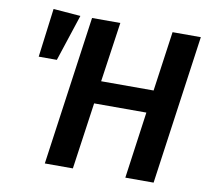

<svg xmlns="http://www.w3.org/2000/svg" viewBox="-78 -789 961 876"><g transform="rotate(10 402.5 -350.5)"><path d="M101 -701 72 -475H156L227 -691ZM314 0 358 -309H600L557 0H688L785 -691H654L615 -414H372L412 -691H281L184 0Z"/></g></svg>

Font: Fira Sans Medium
Style: Italic
Weight: 500
Italic angle: -8°
Designer: bBox Type GmbH & Carrois Corporate GbR & Edenspiekermann AG
Foundry: bBox Type GmbH & Carrois Corporate GbR & Edenspiekermann AG
Version: Version 4.301;PS 004.301;hotconv 1.0.88;makeotf.lib2.5.64775